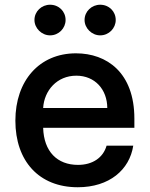

<svg xmlns="http://www.w3.org/2000/svg" viewBox="-20 -777 630 808"><path d="M307.2 11C440.3 11 525.2 -62.5 540.8 -164.1H428.6C414.1 -113.3 369.7 -83.1 308.2 -83.1C221.2 -83.1 164.4 -138.8 161.6 -239.3H545.5V-277.7C545.5 -471.9 429 -552.6 299.7 -552.6C145.6 -552.6 44.7 -437.5 44.7 -269.2C44.7 -99.1 144.2 11 307.2 11ZM125 -692.8C125 -658.4 155.2 -628.2 190.7 -628.2C227.6 -628.2 256 -658.4 256 -692.8C256 -729.4 227.6 -757.1 190.7 -757.1C155.2 -757.1 125 -729.4 125 -692.8ZM161.6 -322.4C165.8 -396 219.8 -458.5 301.1 -458.5C379.3 -458.5 431.1 -400.9 431.5 -322.4ZM335.9 -692.8C335.9 -658.4 366.1 -628.2 401.6 -628.2C438.6 -628.2 467 -658.4 467 -692.8C467 -729.4 438.6 -757.1 401.6 -757.1C366.1 -757.1 335.9 -729.4 335.9 -692.8Z"/></svg>

Font: Magic Ui Pro Semi Bold
Style: Regular
Weight: 600
Designer: Stefan Endress, Andreas Faust
Version: Version 1.000;FEAKit 1.0